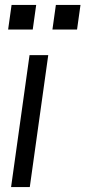

<svg xmlns="http://www.w3.org/2000/svg" viewBox="-20 -760 347 780"><path d="M113 -640 127 -740H27L13 -640ZM293 -640 307 -740H207L193 -640ZM101 0 176 -536H100L25 0Z"/></svg>

Font: Plus Jakarta Sans
Style: Italic
Weight: 400
Italic angle: -8°
Designer: Gumpita Rahayu
Foundry: Tokotype
Version: Version 2.071;gftools[0.9.30]